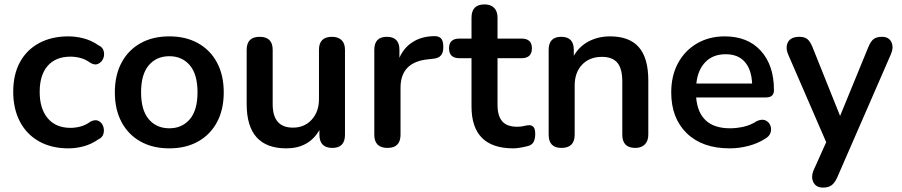

<svg xmlns="http://www.w3.org/2000/svg" viewBox="-20 -663 4091 871"><path d="M290 10Q214 10 157.5 -21.5Q101 -53 70.5 -111Q40 -169 40 -247Q40 -325 70.5 -381Q101 -437 157.5 -467.5Q214 -498 290 -498Q324 -498 359 -489Q394 -480 426 -458Q446 -449 450.5 -431Q455 -413 448 -397Q441 -381 425.5 -373.5Q410 -366 390 -378Q368 -394 345 -400Q322 -406 300 -406Q233 -406 196.5 -364.5Q160 -323 160 -246Q160 -170 196.5 -126.5Q233 -83 300 -83Q322 -83 345 -89Q368 -95 390 -111Q411 -122 426 -115Q441 -108 447.5 -91.5Q454 -75 449.5 -57Q445 -39 425 -30Q393 -8 358.5 1Q324 10 290 10Z M748 10Q673 10 617.5 -21Q562 -52 531.5 -109Q501 -166 501 -244Q501 -322 531.5 -379Q562 -436 617.5 -467Q673 -498 748 -498Q823 -498 878.5 -467Q934 -436 964.5 -379Q995 -322 995 -244Q995 -166 964.5 -109Q934 -52 878.5 -21Q823 10 748 10ZM748 -81Q806 -81 841 -122Q876 -163 876 -244Q876 -326 841 -367Q806 -408 748 -408Q690 -408 655 -367Q620 -326 620 -244Q620 -163 655 -122Q690 -81 748 -81Z M1279 10Q1099 10 1099 -191V-437Q1099 -496 1158 -496Q1217 -496 1217 -437V-190Q1217 -84 1309 -84Q1361 -84 1394 -120Q1427 -156 1427 -214V-437Q1427 -496 1486 -496Q1514 -496 1529.5 -481Q1545 -466 1545 -437V-52Q1545 8 1488 8Q1429 8 1429 -52V-73Q1381 10 1279 10Z M1738 8Q1678 8 1678 -52V-437Q1678 -496 1735 -496Q1792 -496 1792 -437V-401Q1812 -447 1852.5 -472.5Q1893 -498 1948 -499Q1969 -500 1980 -489.5Q1991 -479 1991 -451Q1992 -427 1981 -412.5Q1970 -398 1941 -396L1923 -394Q1797 -382 1797 -265V-52Q1797 8 1738 8Z M2309 10Q2119 10 2119 -180V-399H2064Q2017 -399 2017 -444Q2017 -488 2064 -488H2119V-583Q2119 -643 2178 -643Q2206 -643 2221.5 -627.5Q2237 -612 2237 -583V-488H2346Q2393 -488 2393 -444Q2393 -399 2346 -399H2237V-187Q2237 -138 2258 -113Q2279 -88 2327 -88Q2344 -88 2357.5 -91.5Q2371 -95 2381 -95Q2392 -95 2400 -87Q2408 -79 2408 -55Q2408 -36 2402 -22Q2396 -8 2380 -2Q2367 2 2345.5 6Q2324 10 2309 10Z M2527 8Q2469 8 2469 -52V-437Q2469 -496 2526 -496Q2583 -496 2583 -437V-410Q2608 -453 2651 -475.5Q2694 -498 2748 -498Q2835 -498 2878 -449Q2921 -400 2921 -298V-52Q2921 -24 2905.5 -8Q2890 8 2862 8Q2803 8 2803 -52V-293Q2803 -352 2780.5 -378.5Q2758 -405 2711 -405Q2654 -405 2620.5 -369.5Q2587 -334 2587 -275V-52Q2587 8 2527 8Z M3290 10Q3166 10 3095.5 -58.5Q3025 -127 3025 -244Q3025 -320 3056 -377Q3087 -434 3142 -466Q3197 -498 3268 -498Q3372 -498 3431.5 -432.5Q3491 -367 3491 -254Q3491 -221 3455 -221H3138Q3150 -81 3292 -81Q3321 -81 3353 -88Q3385 -95 3414 -114Q3437 -124 3452.5 -117Q3468 -110 3474.5 -94Q3481 -78 3475.5 -61Q3470 -44 3450 -33Q3417 -12 3375 -1Q3333 10 3290 10ZM3139 -284H3392Q3389 -348 3358.5 -382.5Q3328 -417 3272 -417Q3214 -417 3179.5 -381Q3145 -345 3139 -284Z M3714 188Q3682 188 3670 164Q3658 140 3671 109L3728 -18L3555 -417Q3542 -449 3555 -472.5Q3568 -496 3607 -496Q3629 -496 3642 -486Q3655 -476 3666 -449L3791 -137L3919 -449Q3930 -476 3943.5 -486Q3957 -496 3981 -496Q4012 -496 4023.5 -472.5Q4035 -449 4022 -418L3778 142Q3766 168 3751.5 178Q3737 188 3714 188Z"/></svg>

Font: Chiron GoRound TC M
Style: Regular
Weight: 500
Designer: Ryoko NISHIZUKA 西塚涼子 (kana, bopomofo & ideographs); Paul D. Hunt (Latin, Greek & Cyrillic); Sandoll Communications 산돌커뮤니
Foundry: Adobe
Version: Version 1.000;hotconv 1.1.1;makeotfexe 2.6.0